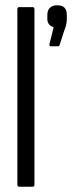

<svg xmlns="http://www.w3.org/2000/svg" viewBox="-20 -710 274 730"><path d="M53 0Q46 0 46 -9V-674Q46 -683 53 -683H104Q111 -683 111 -674V-9Q111 0 104 0ZM173 -534Q167 -534 168 -542L184 -607Q174 -609 167 -617Q160 -625 160 -638V-653Q160 -672 170.5 -681Q181 -690 197 -690Q216 -690 225 -681Q234 -672 234 -653V-638Q234 -628 232 -618Q230 -608 225 -596L207 -540Q205 -534 201 -534Z"/></svg>

Font: Sofia Sans Extra Condensed
Style: Regular
Weight: 400
Designer: Botio Nikoltchev, Ani Petrova
Foundry: lettersoup
Version: Version 4.101